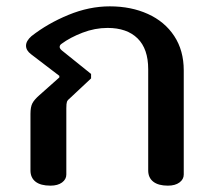

<svg xmlns="http://www.w3.org/2000/svg" viewBox="-20 -581 674 605"><path d="M76 -44V-222Q76 -244 82 -255.5Q88 -267 104 -281L167 -337V-342L78 -410Q62 -422 62 -437Q62 -452 79 -467Q130 -507 195.5 -534Q261 -561 326 -561Q393 -561 446 -537Q499 -513 529 -467.5Q559 -422 559 -359V-31Q559 -16 545.5 -6Q532 4 509 4Q479 4 463 -8.5Q447 -21 447 -44V-363Q447 -427 413.5 -460Q380 -493 319 -493Q279 -493 240 -478Q201 -463 174 -443Q168 -439 168 -433Q168 -428 175 -422L267 -348V-334L203 -274Q193 -266 191 -260.5Q189 -255 189 -240V-31Q189 -16 175.5 -6Q162 4 139 4Q108 4 92 -8.5Q76 -21 76 -44Z"/></svg>

Font: MaitreeSemiBold
Style: Regular
Weight: 600
Designer: CadsonDemak Team
Foundry: CadsonDemak
Version: Version 1.000